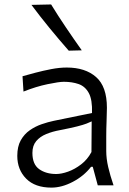

<svg xmlns="http://www.w3.org/2000/svg" viewBox="-20 -832 581 862"><path d="M210.9 10.3Q137.2 10.3 97.4 -30Q57.6 -70.3 57.6 -132.3Q57.6 -174.3 73.2 -202.1Q88.9 -230 113.8 -247.3Q138.7 -264.6 167.2 -274.4Q195.8 -284.2 221.7 -289.6L393.1 -324.7Q395 -384.3 378.7 -414.3Q362.3 -444.3 333 -454.6Q303.7 -464.8 266.6 -464.8Q245.1 -464.8 193.6 -454.1Q142.1 -443.4 85.4 -420.9L81.1 -489.7Q105 -496.6 139.2 -505.6Q173.3 -514.6 210.2 -521.7Q247.1 -528.8 279.8 -528.8Q362.8 -528.8 411.4 -486.1Q460 -443.4 460 -348.1Q460 -325.2 458.5 -289.6Q457 -253.9 457 -220.2V-153.8Q457 -120.1 465.8 -82Q474.6 -43.9 489.7 0H418.9L396.5 -83H388.7Q356.9 -42 307.4 -15.9Q257.8 10.3 210.9 10.3ZM232.4 -50.8Q255.9 -50.8 285.9 -61.5Q315.9 -72.3 344.2 -94Q372.6 -115.7 390.6 -149.4L391.6 -287.1Q382.8 -282.7 368.4 -277.1Q354 -271.5 326.2 -264.4Q298.3 -257.3 248.5 -247.6Q215.8 -241.7 187.7 -230.2Q159.7 -218.8 142.6 -198.5Q125.5 -178.2 125.5 -145.5Q125.5 -94.2 156 -72.5Q186.5 -50.8 232.4 -50.8ZM288.6 -604.5Q244.1 -655.3 202.1 -706.5Q160.2 -757.8 121.1 -810.1L209.5 -812Q241.2 -760.3 275.9 -709Q310.5 -657.7 347.2 -606Z"/></svg>

Font: Pinar-DS1-FD Regular
Style: Regular
Weight: 400
Designer: Amin Abedi
Version: Version 3.000